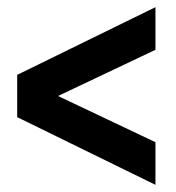

<svg xmlns="http://www.w3.org/2000/svg" viewBox="-20 -544 492 536"><path d="M414 -147V-28L28 -217V-335L414 -524V-405L142 -276Z"/></svg>

Font: Techna Sans
Style: Regular
Weight: 400
Designer: Carl Enlund
Version: Version 1.003